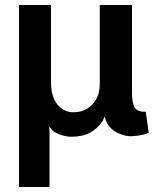

<svg xmlns="http://www.w3.org/2000/svg" viewBox="-20 -537 615 768"><path d="M56 211V-517H184V-210Q184 -151 209.2 -119.5Q234.5 -88 274 -88Q305 -88 328.8 -102.5Q352.5 -117 365.8 -142Q379 -167 379 -199V-517H508V-164Q508 -122 520.2 -105.2Q532.5 -88.5 563 -90L575 -5Q558.5 1.5 536.5 4.8Q514.5 8 503 8Q477.5 8 448.2 -6.5Q419 -21 404 -53L399 -71L390 -52Q368.5 -21.5 339 -5.8Q309.5 10 265 10Q248.5 10 227.8 4Q207 -2 191 -14L177 -31L178 -7V211Z"/></svg>

Font: Expletus Sans
Style: Bold
Weight: 700
Version: Version 7.500